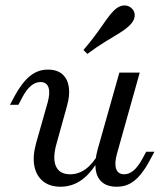

<svg xmlns="http://www.w3.org/2000/svg" viewBox="-20 -686 615 717"><path d="M205.7 11.3Q165.7 11.3 140.4 -9.3Q115.2 -30 108.2 -66.4Q101.3 -102.9 115.1 -152.4L157.6 -302Q168 -338.8 161.2 -359.2Q154.3 -379.6 130.8 -379.6Q112.3 -379.6 95.7 -365.6Q79.2 -351.7 64.8 -325.1L48.7 -294.7H17.2L35.8 -329.3Q52.9 -360.2 71 -381.6Q89.1 -402.9 110.6 -414.5Q132.1 -426.1 158.6 -426.1Q193.4 -426.1 213.1 -408.6Q232.7 -391.1 237.1 -360.4Q241.5 -329.7 229.9 -289.4L191.9 -152.4Q175.4 -95.8 188.7 -65.5Q202 -35.2 242 -35.2Q273.4 -35.2 300.2 -54.9Q327 -74.5 349 -113.8L349.9 -93.3Q322.5 -41.5 286.4 -15.1Q250.4 11.3 205.7 11.3ZM416.2 11.3Q380.5 11.3 360.8 -5.9Q341.2 -23 337.2 -54.1Q333.2 -85.1 344 -125.5L425.7 -414.8H501.8L417.1 -112.9Q406.7 -76.8 413.6 -56Q420.5 -35.2 443.9 -35.2Q461.7 -35.2 478.2 -48.8Q494.7 -62.5 509.9 -89.8L526 -119.4H556.7L538.1 -84.7Q521.8 -54.6 503.7 -32.9Q485.6 -11.1 464.5 0.1Q443.4 11.3 416.2 11.3ZM306.2 -484.7 291.6 -499.2Q322.9 -535.9 343 -564.1Q363.1 -592.3 377.7 -613.1Q392.3 -633.9 406.2 -647.6Q424.1 -664.6 442.4 -665.7Q460.8 -666.7 473.4 -653.2Q485 -641.5 482.8 -623.8Q480.5 -606.2 461.6 -588.9Q446.9 -575.1 424.9 -561.7Q402.9 -548.3 373.6 -530.6Q344.3 -512.8 306.2 -484.7Z"/></svg>

Font: Playfair 5pt SemiExpanded Light 12pt
Style: Italic
Weight: 300
Italic angle: -15.6°
Version: Version 2.000;gftools[0.9.28]